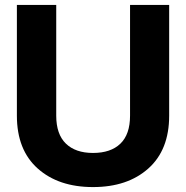

<svg xmlns="http://www.w3.org/2000/svg" viewBox="-20 -740 749 772"><path d="M47.9 -274.9V-720.2H206.1V-274.9Q206.1 -200.2 244.9 -162.6Q283.7 -125 354 -125Q425.3 -125 464.1 -162.4Q502.9 -199.7 502.9 -274.9V-720.2H660.2V-274.9Q660.2 -137.2 576.4 -62.5Q492.7 12.2 354 12.2Q215.3 12.2 131.6 -62.5Q47.9 -137.2 47.9 -274.9Z"/></svg>

Font: Aspekta 400
Style: Bold
Weight: 700
Designer: Ivo Dolenc
Version: Version 2.000